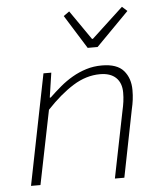

<svg xmlns="http://www.w3.org/2000/svg" viewBox="-53 -783 705 830"><g transform="rotate(-5 300.0 -368.5)"><path d="M48 0 144 -480H178L162 -373H166Q190 -396 215.5 -417.5Q241 -439 269.5 -455.5Q298 -472 330 -482Q362 -492 398 -492Q464 -492 492.5 -459Q521 -426 521 -375Q521 -352 518.5 -332.5Q516 -313 511 -292L453 0H412L470 -288Q475 -310 477.5 -328.5Q480 -347 480 -367Q480 -409 456 -432Q432 -455 387 -455Q327 -455 270 -419.5Q213 -384 154 -321L89 0ZM344 -573 253 -719 278 -737 366 -610H370L507 -737L529 -717L387 -573Z"/></g></svg>

Font: Source Code Pro Light
Style: Italic
Weight: 300
Italic angle: -11°
Monospace: yes
Designer: Paul D. Hunt, Teo Tuominen
Foundry: Adobe Systems Incorporated
Version: Version 1.050;PS 1.000;hotconv 16.6.51;makeotf.lib2.5.65220